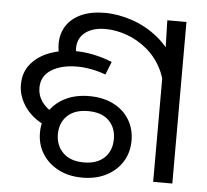

<svg xmlns="http://www.w3.org/2000/svg" viewBox="-50 -719 840 779"><g transform="rotate(5 370.5 -329.0)"><path d="M611 -344Q611 -408 587.5 -456Q564 -504 525.5 -536.5Q487 -569 442 -585Q397 -601 355 -601Q303 -601 272.5 -577.5Q242 -554 242 -513Q242 -503 244 -491.5Q246 -480 250 -468L187 -447Q178 -467 174 -486.5Q170 -506 170 -525Q170 -567 191 -599Q212 -631 251.5 -648.5Q291 -666 346 -666Q401 -666 458.5 -646.5Q516 -627 564.5 -587.5Q613 -548 643 -488Q673 -428 673 -347L611 -344ZM313 8Q257 8 215 -14Q173 -36 149.5 -73.5Q126 -111 126 -159Q126 -207 149.5 -244.5Q173 -282 215 -303Q257 -324 313 -324Q369 -324 411 -303Q453 -282 476 -244.5Q499 -207 499 -159Q499 -111 476 -73.5Q453 -36 411 -14Q369 8 313 8ZM314 -54Q367 -54 397 -82.5Q427 -111 427 -159Q427 -206 397.5 -234.5Q368 -263 313 -263Q259 -263 229 -234.5Q199 -206 199 -159Q199 -113 229 -83.5Q259 -54 314 -54ZM150 -187Q92 -213 62 -256Q32 -299 32 -346Q32 -397 61 -431.5Q90 -466 137.5 -483.5Q185 -501 240 -501Q277 -501 315.5 -493Q354 -485 391 -470L370 -417Q340 -428 310.5 -433.5Q281 -439 253 -439Q189 -439 148.5 -413.5Q108 -388 108 -340Q108 -310 125 -285Q142 -260 174 -243L150 -187ZM601 -475 605 -513 601 -658H679V0H601Z"/></g></svg>

Font: hexoriya15
Style: Book
Weight: 400
Designer: Jelle Bosma - Monotype Design Team
Foundry: Monotype Imaging Inc.
Version: Version 2.003